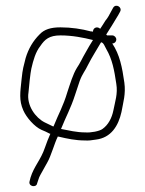

<svg xmlns="http://www.w3.org/2000/svg" viewBox="-20 -573 503 667"><path d="M190 -478C156.8 -478 133.6 -471.1 117 -453C95.4 -431.4 78.8 -404.2 69 -371C62.1 -343.3 58.7 -334.9 55 -298C50.2 -251.3 45.4 -225.1 61 -189.5C72 -164.5 99.9 -132.7 124 -122C134 -118 143.3 -113.7 152 -109C152.7 -109 153.7 -108.7 155 -108C154.3 -107.3 154 -106.7 154 -106C148 -92.7 142 -77.3 136 -60C121.8 -17.5 98.4 3.9 86 44L83 56C76.7 74.9 106.3 80.5 109 64L113 52C115 45.3 117.3 39.7 120 35C127.6 21.8 135.3 7.2 144 -8C157.4 -30.8 168.6 -74.1 181 -99C182.3 -98.3 183.7 -98 185 -98C214 -91.2 242.1 -85 276 -85C286 -84.3 298.3 -85.3 313 -88C366.1 -94.4 391.3 -135.8 402 -184C408 -218.1 417.4 -246.3 412 -286C404.4 -339.2 396.2 -382.7 370 -422C377.9 -422 384 -428.1 384 -436C384 -443.1 377.4 -450 370 -450H352L349 -453C364 -477 376.4 -495.9 391 -521L397 -532C406.3 -548 382.3 -562 373 -546L367 -535C359.8 -521.7 355.1 -511.6 346 -501C340.3 -492.4 334.3 -481.4 328 -473C318.5 -482.5 303 -477.3 303 -463C300.3 -463.7 297.7 -464 295 -464C264.7 -472.3 227.9 -478 190 -478ZM192 -125C209.6 -169 225.6 -196.1 241 -244L257 -292C266.3 -317.3 275.7 -325.9 286 -348C298.9 -373.9 318.6 -404.2 331 -426C339.6 -426 344.3 -411 349 -403C370.3 -366.5 376.9 -329.6 384 -282C389.8 -246.9 379.6 -220 374 -190C368.5 -162.4 355.7 -138.8 336 -125C325.8 -117.1 294.6 -111.5 277 -113C245.7 -113 219.2 -119.9 192 -125ZM303 -434C294 -420.4 285.9 -405.8 277 -390C266.5 -372.5 257.8 -352.4 247 -337C233.5 -315.1 223.9 -282.6 214 -253C199.5 -203.9 184.1 -179.3 166 -134H164C154.7 -138.7 145 -143.3 135 -148C104 -163.5 71.4 -206.5 79 -252C80.1 -267.4 85.7 -321.8 89 -335C95.8 -364.6 103.9 -392.8 120 -413C135.7 -436.5 151.5 -450 190 -450C231.2 -450 269.2 -442.4 303 -434Z"/></svg>

Font: HoneyBee
Style: XLit
Weight: 200
Foundry: Cannot Into Space Fonts
Version: Version 0.89